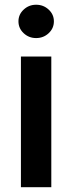

<svg xmlns="http://www.w3.org/2000/svg" viewBox="-20 -782 302 802"><path d="M67.4 0V-545.9H194.3V0ZM130.9 -623Q100.6 -623 78.9 -643.3Q57.1 -663.6 57.1 -692.9Q57.1 -721.7 78.9 -741.9Q100.6 -762.2 130.9 -762.2Q161.6 -762.2 183.3 -741.9Q205.1 -721.7 205.1 -692.9Q205.1 -663.6 183.3 -643.3Q161.6 -623 130.9 -623Z"/></svg>

Font: Inter SemiBold
Style: Regular
Weight: 600
Designer: Rasmus Andersson
Foundry: rsms
Version: Version 4.001;git-9221beed3